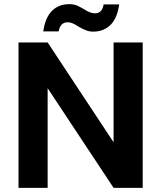

<svg xmlns="http://www.w3.org/2000/svg" viewBox="-20 -903 775 923"><path d="M666 -699C666 -699 526 -699 526 -699C526 -699 526 -219 526 -219C526 -219 209 -699 209 -699C209 -699 69 -699 69 -699C69 -699 69 0 69 0C69 0 209 0 209 0C209 0 209 -479 209 -479C209 -479 526 0 526 0C526 0 666 0 666 0C666 0 666 -699 666 -699ZM188 -752C188 -752 262 -752 262 -752C262 -752 262 -752 262 -752C267 -781 281 -796 306 -796C306 -796 306 -796 306 -796C320 -796 337 -789 356 -776C356 -776 356 -776 356 -776C369 -768 381 -762 392 -758C403 -753 415 -751 429 -751C429 -751 429 -751 429 -751C462 -751 490 -762 512 -784C533 -805 547 -838 553 -882C553 -882 478 -882 478 -882C478 -882 478 -882 478 -882C474 -853 460 -839 435 -839C435 -839 435 -839 435 -839C422 -839 405 -845 385 -858C385 -858 385 -858 385 -858C372 -866 360 -872 349 -877C338 -881 326 -883 312 -883C312 -883 312 -883 312 -883C279 -883 251 -872 230 -851C208 -829 194 -796 188 -752Z"/></svg>

Font: Girnar Poppins
Style: SemiBold
Weight: 500
Designer: Ninad Kale (Devanagari), Jonny Pinhorn (Latin)
Foundry: Indian Type Foundry
Version: ""